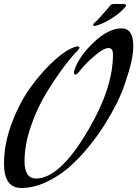

<svg xmlns="http://www.w3.org/2000/svg" viewBox="-20 -905 683 955"><path d="M519 -666Q498 -666 461 -636Q424 -606 401 -580.5Q378 -555 374 -549Q363 -534 355 -534Q348 -534 348 -545Q348 -548 350 -556Q373 -625 446.5 -694.5Q520 -764 585 -764Q643 -764 643 -675Q643 -624 621 -550.5Q599 -477 584 -442.5Q569 -408 559 -388Q532 -335 499 -282.5Q466 -230 418.5 -172Q371 -114 320.5 -70.5Q270 -27 208 1.5Q146 30 86 30Q0 30 0 -91Q0 -190 39 -293.5Q78 -397 134 -473.5Q190 -550 249.5 -604Q309 -658 354 -672Q359 -674 367 -674Q375 -674 375 -669Q375 -663 367 -654Q338 -626 298.5 -573.5Q259 -521 212.5 -446Q166 -371 134 -278Q102 -185 102 -103Q102 -17 159 -17Q280 -17 424 -267Q542 -470 542 -635Q542 -666 519 -666ZM603 -870Q576 -839 538.5 -815.5Q501 -792 478 -784L454 -776Q443 -776 443 -780Q443 -783 447 -789Q457 -797 477 -818.5Q497 -840 512 -858L527 -876Q533 -885 546 -885H595Q607 -885 607 -878Q607 -874 603 -870Z"/></svg>

Font: Aguafina Script
Style: Regular
Weight: 400
Designer: Angel Koziupa and Alejandro Paul
Foundry: Angel Koziupa and Alejandro Paul
Version: Version 1.000